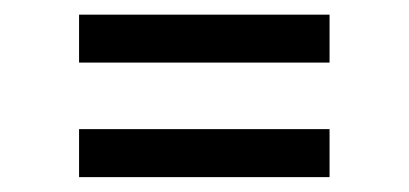

<svg xmlns="http://www.w3.org/2000/svg" viewBox="-20 -395 558 262"><path d="M87.9 -309.6V-375H429.7V-309.6ZM87.9 -153.3V-218.8H429.7V-153.3Z"/></svg>

Font: Gidole
Style: Regular
Weight: 400
Version: Version 2.100; ttfautohint (v1.8.4.7-5d5b)